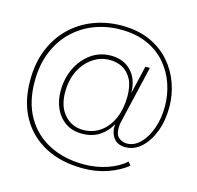

<svg xmlns="http://www.w3.org/2000/svg" viewBox="-117 -794 1104 1074"><g transform="rotate(15 435.0 -257.0)"><path d="M453 157Q328 157 235.5 108.5Q143 60 92.5 -29.5Q42 -119 42 -243Q42 -345 75 -424.5Q108 -504 165.5 -559Q223 -614 298.5 -642.5Q374 -671 458 -671Q553 -671 623 -639.5Q693 -608 739.5 -555Q786 -502 809.5 -435.5Q833 -369 833 -298Q833 -220 809 -157Q785 -94 744.5 -56.5Q704 -19 652 -19Q604 -19 582 -52Q560 -85 565 -129Q542 -85 500 -57Q458 -29 398 -29Q343 -29 303.5 -55.5Q264 -82 243 -127.5Q222 -173 222 -230Q222 -303 251 -362.5Q280 -422 330 -457.5Q380 -493 444 -493Q518 -493 562 -446.5Q606 -400 607 -320L645 -483H671L594 -153Q591 -142 590 -131.5Q589 -121 589 -113Q589 -71 610.5 -56Q632 -41 656 -41Q697 -41 731.5 -75Q766 -109 787 -167Q808 -225 808 -296Q808 -363 786.5 -426Q765 -489 721.5 -539.5Q678 -590 612.5 -619Q547 -648 459 -648Q380 -648 309.5 -621.5Q239 -595 184.5 -543Q130 -491 99 -415.5Q68 -340 68 -243Q68 -125 116 -40.5Q164 44 251 89Q338 134 453 134Q525 134 588.5 112Q652 90 692 54L707 74Q663 110 597 133.5Q531 157 453 157ZM399 -51Q456 -51 499.5 -82.5Q543 -114 567 -169.5Q591 -225 591 -296Q591 -357 571 -395Q551 -433 518 -450.5Q485 -468 444 -468Q391 -468 346 -437.5Q301 -407 274.5 -353.5Q248 -300 248 -230Q248 -147 291 -99Q334 -51 399 -51Z"/></g></svg>

Font: Prodigy Sans ExtraLight
Style: Regular
Weight: 200
Designer: Wei Huang
Foundry: Wei Huang
Version: Version 1.003; ttfautohint (v1.8.3)